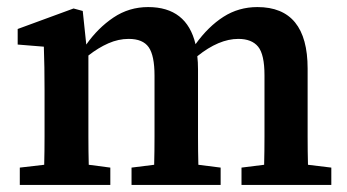

<svg xmlns="http://www.w3.org/2000/svg" viewBox="-20 -523 982 543"><path d="M36 0V-49L105 -57Q106 -95 106 -137Q106 -179 106 -213V-267Q106 -305 105.5 -332.5Q105 -360 104 -391L30 -397V-441L188 -499L214 -492L224 -397Q257 -444 301 -473.5Q345 -503 399 -503Q508 -503 533 -398Q569 -448 612 -475.5Q655 -503 708 -503Q850 -503 850 -329V-213Q850 -178 850 -136.5Q850 -95 851 -57L917 -49V0H663V-49L727 -57Q728 -95 728 -136.5Q728 -178 728 -213V-310Q728 -369 710 -391Q692 -413 654 -413Q599 -413 538 -364Q539 -356 539.5 -346.5Q540 -337 540 -327V-213Q540 -178 540 -136.5Q540 -95 541 -57L604 -49V0H352V-49L416 -57Q417 -95 417 -136.5Q417 -178 417 -213V-309Q417 -366 400.5 -389.5Q384 -413 344 -413Q315 -413 286.5 -400.5Q258 -388 230 -366V-213Q230 -179 230 -137Q230 -95 231 -57L292 -49V0Z"/></svg>

Font: Source Serif 4 SmText Semibold
Style: Regular
Weight: 600
Designer: Frank Grießhammer
Foundry: Adobe
Version: Version 4.005;hotconv 1.1.0;makeotfexe 2.6.0